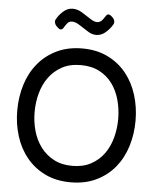

<svg xmlns="http://www.w3.org/2000/svg" viewBox="-61 -980 853 1046"><g transform="rotate(5 365.0 -456.5)"><path d="M225 -816 213 -827Q206 -835 204 -845Q202 -855 207 -863Q220 -887 243 -907.5Q266 -928 295 -928Q320 -928 345 -913L392 -883Q414 -867 433 -867Q449 -867 462 -883Q466 -888 469 -893Q472 -898 476 -903Q482 -914 491 -914Q498 -914 505 -908L515 -899Q523 -891 525 -881Q527 -871 522 -862Q509 -839 485.5 -818Q462 -797 433 -797Q408 -797 385 -813L338 -843Q316 -858 296 -858Q280 -858 270 -845Q260 -832 253 -820Q247 -810 238 -810Q231 -810 225 -816ZM365 15Q285 15 224.5 -14.5Q164 -44 123 -94.5Q82 -145 61.5 -211Q41 -277 41 -350Q41 -425 62 -492Q83 -559 124.5 -609Q166 -659 226.5 -688Q287 -717 365 -717Q445 -717 505.5 -687Q566 -657 606.5 -606.5Q647 -556 667.5 -489.5Q688 -423 688 -350Q688 -275 667 -208.5Q646 -142 605 -92.5Q564 -43 503.5 -14Q443 15 365 15ZM365 -75Q425 -75 468 -98.5Q511 -122 538.5 -160Q566 -198 579.5 -248Q593 -298 593 -350Q593 -404 579.5 -454Q566 -504 538 -542.5Q510 -581 467 -603.5Q424 -626 365 -626Q305 -626 262 -602.5Q219 -579 191 -540.5Q163 -502 149.5 -452.5Q136 -403 136 -350Q136 -296 150 -246.5Q164 -197 192.5 -159Q221 -121 264 -98Q307 -75 365 -75Z"/></g></svg>

Font: Higure Gothic Medium
Style: Regular
Weight: 500
Designer: Yoshimichi Ohira
Foundry: Positype
Version: Version 1.000